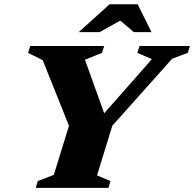

<svg xmlns="http://www.w3.org/2000/svg" viewBox="-20 -904 934 924"><path d="M711 -619.5 641 -649.5 651.5 -682.5H894L883.5 -649.5L808.5 -621.5L520.5 -299L447 -60L511.5 -32.5L502 0H152L161.5 -32.5L239 -62.5L312 -298.5L185.5 -614.5L115 -649.5L125.5 -682.5H481.5L470.5 -649.5L389 -616.5L491.5 -330.5H456.5ZM359 -749.5 507.5 -883.5H642.5L709 -749.5H624L545.5 -816H578.5L459.5 -749.5Z"/></svg>

Font: Newsreader ExtraBold
Style: Italic
Weight: 800
Italic angle: -17°
Designer: Hugues Gentile
Foundry: Production Type
Version: Version 1.003